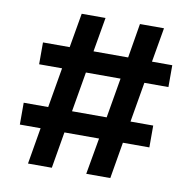

<svg xmlns="http://www.w3.org/2000/svg" viewBox="-79 -778 855 857"><g transform="rotate(10 349.0 -350.0)"><path d="M103 0 131 -165H37V-264H148L179 -445H75V-544H196L223 -700H331L304 -544H461L487 -700H596L569 -544H661V-445H552L521 -264H624V-165H504L476 0H367L396 -165H239L211 0ZM256 -264H413L444 -445H287Z"/></g></svg>

Font: Lexend Deca Medium
Style: Regular
Weight: 500
Designer: Bonnie Shaver-Troup, Thomas Jockin
Foundry: Lexend
Version: Version 1.008; ttfautohint (v1.8.4.7-5d5b)